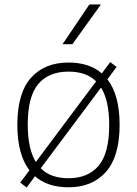

<svg xmlns="http://www.w3.org/2000/svg" viewBox="-20 -828 612 858"><path d="M514.5 -270Q514.5 -129 453.5 -60Q392.5 9 286 9Q192.5 9 136.5 -40.5L99 10L70.5 -12L111.5 -67Q57.5 -138 57.5 -270Q57.5 -411.5 118.2 -480Q179 -548.5 286 -548.5Q379.5 -548.5 435 -500L472.5 -550.5L501 -529L460 -473.5Q514.5 -403.5 514.5 -270ZM104 -271.5Q104 -163.5 140 -104L409.5 -464.5Q365.5 -508 286 -508Q198 -508 151 -452.5Q104 -397 104 -271.5ZM468 -269Q468 -378.5 431.5 -436.5L162 -76Q206 -31.5 286 -31.5Q373.5 -31.5 420.8 -87.5Q468 -143.5 468 -269ZM259.5 -630.5 379.5 -808H431L303.5 -630.5Z"/></svg>

Font: Encode Sans Semi Expanded ExLight
Style: Regular
Weight: 275
Width: 6
Designer: Multiple Designers
Foundry: Impallari Type
Version: Version 2.000